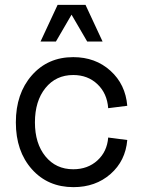

<svg xmlns="http://www.w3.org/2000/svg" viewBox="-20 -750 586 786"><path d="M280.8 16.1Q175.8 16.1 110.4 -57.4Q44.9 -130.9 44.9 -249Q44.9 -367.2 110.4 -441.7Q175.8 -516.1 279.8 -516.1Q370.6 -516.1 432.1 -460.4Q493.7 -404.8 501 -316.9L422.9 -307.1Q418.5 -367.7 378.9 -405.3Q339.4 -442.9 279.8 -442.9Q209 -442.9 166 -389.6Q123 -336.4 123 -249Q123 -162.6 166 -109.9Q209 -57.1 279.8 -57.1Q339.4 -57.1 378.9 -93.3Q418.5 -129.4 422.9 -187L501 -176.8Q493.7 -91.3 432.4 -37.6Q371.1 16.1 280.8 16.1ZM146 -580.1 215.8 -730H330.1L399.9 -580.1H336.9L272.9 -689.9L209 -580.1Z"/></svg>

Font: Uncut Sans
Style: Regular
Weight: 400
Designer: Kasper Nordkvist
Foundry: UNCUT.wtf
Version: Version 1.304;Glyphs 3.2 (3246)